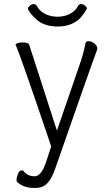

<svg xmlns="http://www.w3.org/2000/svg" viewBox="-20 -908 540 941"><path d="M363 -880Q368 -888 378 -888Q388 -888 397 -880Q406 -872 406 -868Q404 -857 374 -820Q332 -778 263.5 -778Q195 -778 156 -815Q117 -852 117 -867Q117 -872 126 -880Q135 -888 145 -888Q155 -888 160 -880Q172 -855 200 -840.5Q228 -826 262 -826Q296 -826 323.5 -840.5Q351 -855 363 -880ZM204 -109 231 -190Q77 -646 57 -687L56 -691L64 -696Q75 -700 89 -700Q119 -700 123 -689L259 -268L371 -593Q389 -644 400 -700Q402 -706 415 -706Q428 -706 442.5 -695Q457 -684 457 -670Q457 -666 454 -659Q431 -599 249 -77Q233 -32 211.5 -9.5Q190 13 154 13H145Q96 13 64 -16Q61 -19 61 -25Q61 -38 68 -55.5Q75 -73 86 -73Q94 -73 98 -67V-66Q118 -44 149 -44Q182 -44 204 -109Z"/></svg>

Font: Moon Stars Kai HW Light
Style: Regular
Weight: 300
Designer: GuiWonder
Version: Version 1.101